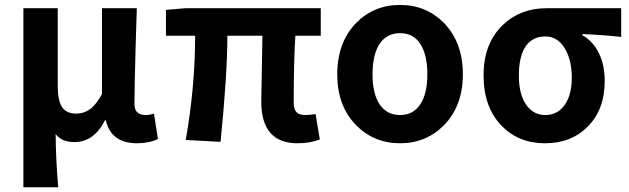

<svg xmlns="http://www.w3.org/2000/svg" viewBox="-20 -581 2611 797"><path d="M77.1 196.3V-546.9H219.7V-223.6Q219.7 -163.1 237.8 -136.2Q255.9 -109.4 295.9 -109.4Q328.1 -109.4 352.5 -127Q378.9 -145.5 403.3 -190.4V-546.9H547.9Q546.9 -496.1 543 -387.7Q538.1 -211.9 538.1 -148.4Q538.1 -103.5 585 -103.5Q601.6 -103.5 619.1 -109.4L635.7 -3.9Q598.6 13.7 548.8 13.7Q441.4 13.7 418.9 -82H416Q370.1 8.8 289.1 8.8Q236.3 8.8 210.9 -24.4Q211.9 85.9 221.7 196.3Z M1214.8 13.7Q1064.5 13.7 1064.5 -160.2Q1064.5 -177.7 1066.4 -261.7Q1068.4 -379.9 1069.3 -432.6H923.8Q923.8 -273.4 895.5 7.8L751 0Q790 -221.7 790 -432.6H668.9V-540L750 -546.9H1311.5V-432.6H1206.1Q1199.2 -329.1 1199.2 -153.3Q1199.2 -126 1211.9 -114.3Q1222.7 -103.5 1249 -103.5Q1257.8 -103.5 1283.2 -106.4Q1288.1 -107.4 1290 -107.4L1307.6 -2Q1266.6 13.7 1214.8 13.7Z M1458 -61.5Q1379.9 -141.6 1379.9 -272.5Q1379.9 -404.3 1458 -485.4Q1532.2 -560.5 1640.6 -560.5Q1749 -560.5 1823.2 -485.4Q1901.4 -404.3 1901.4 -272.5Q1901.4 -141.6 1823.2 -61.5Q1749 13.7 1640.6 13.7Q1532.2 13.7 1458 -61.5ZM1725.6 -149.4Q1753.9 -193.4 1753.9 -272.9Q1753.9 -352.5 1725.6 -397.5Q1696.3 -443.4 1640.6 -443.4Q1585 -443.4 1554.7 -397.5Q1526.4 -352.5 1526.4 -272.9Q1526.4 -193.4 1554.7 -149.4Q1585 -103.5 1640.6 -103.5Q1696.3 -103.5 1725.6 -149.4Z M2062.5 -58.6Q1987.3 -135.7 1987.3 -267.6Q1987.3 -401.4 2067.4 -477.5Q2139.6 -546.9 2249 -546.9H2558.6V-427.7Q2478.5 -436.5 2397.5 -439.5V-434.6Q2441.4 -410.2 2465.8 -360.8Q2490.2 -311.5 2490.2 -245.1Q2490.2 -126 2419.9 -55.7Q2351.6 13.7 2242.2 13.7Q2132.8 13.7 2062.5 -58.6ZM2325.2 -378.9Q2294.9 -429.7 2244.1 -429.7Q2192.4 -429.7 2164.1 -391.6Q2133.8 -349.6 2133.8 -267.6Q2133.8 -190.4 2163.6 -147Q2193.4 -103.5 2243.7 -103.5Q2293.9 -103.5 2323.7 -145Q2353.5 -186.5 2353.5 -258.8Q2353.5 -331.1 2325.2 -378.9Z"/></svg>

Font: Bpmf GenYo Gothic B
Style: B
Weight: 700
Foundry: But Ko
Version: Version 1.320